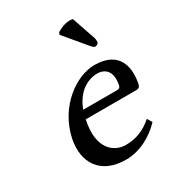

<svg xmlns="http://www.w3.org/2000/svg" viewBox="-167 -772 803 881"><g transform="rotate(-30 235.0 -331.5)"><path d="M418 -105C375 -67 330 -49 275 -49C219 -49 142 -94 174 -243H443C454 -243 462 -249 464 -260C482 -344 464 -439 332 -439C237 -439 109 -351 76 -199C52 -84 106 10 243 10C315 10 384 -27 433 -79ZM186 -287C225 -391 301 -399 324 -399C360 -399 400 -376 384 -301C382 -292 377 -287 367 -287ZM353 -671C349 -672 343 -673 338 -673C304 -673 278 -656 268 -650L264 -639L355 -530C368 -515 373 -510 379 -510C387 -510 396 -516 397 -521C398 -528 399 -535 396 -545Z"/></g></svg>

Font: Libertinus Sans
Style: Italic
Weight: 400
Italic angle: -12°
Designer: Philipp H. Poll, Khaled Hosny
Foundry: Caleb Maclennan
Version: Version 7.050;RELEASE